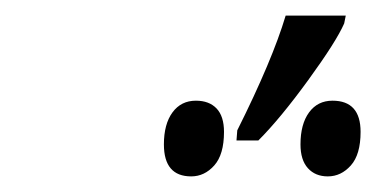

<svg xmlns="http://www.w3.org/2000/svg" viewBox="-20 -830 502 246"><path d="M284 -663Q329 -753 346 -810H423L421 -800Q411 -777 375 -727.5Q339 -678 311 -650H283ZM190 -645Q190 -671 201 -686Q212 -701 231 -701Q248 -701 257.5 -691Q267 -681 267 -661Q267 -632 254.5 -618Q242 -604 225 -604Q190 -604 190 -645ZM365 -645Q365 -671 376 -686Q387 -701 406 -701Q442 -701 442 -661Q442 -632 429.5 -618Q417 -604 400 -604Q384 -604 374.5 -614.5Q365 -625 365 -645Z"/></svg>

Font: Noto Serif Cond
Style: Italic
Weight: 400
Width: 3
Italic angle: -12°
Designer: Monotype Design Team
Foundry: Monotype Imaging Inc.
Version: Version 1.001